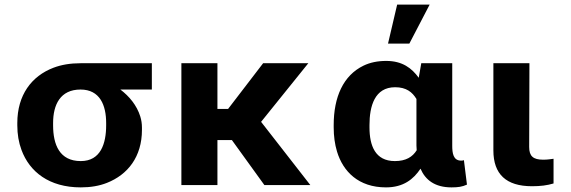

<svg xmlns="http://www.w3.org/2000/svg" viewBox="-20 -802 2473 832"><path d="M638 -414V-528H328.9C284.9 -528 245.8 -521.5 211.8 -508.5C116.5 -472.2 55 -390 55 -269V-259C55 -220.3 61 -184.7 73.2 -152C108 -57.8 192.6 10 330 10C372.5 10 410.3 3.5 443.3 -9.5C534 -45.2 595.1 -123 595.1 -239V-249C595.1 -265.7 592.7 -281.7 588 -297C572.7 -346.1 539.8 -385 501.6 -414ZM328.9 -414C413.1 -414 440 -345.8 440 -269V-259C440 -180 416.4 -104 330 -104C237.9 -104 210.1 -175.3 210.1 -259V-269C210.1 -348.5 241.4 -414 328.9 -414Z M984.9 -195 1125.7 0H1324.8L1111.4 -274L1316 -528H1120.2L968.4 -330H922.2V-528H766V0H922.2V-195Z M1653.7 -538C1616.3 -538 1583.5 -531.2 1555.2 -517.5C1467.8 -475.2 1426 -382.1 1426 -260V-250C1426 -212 1430.8 -177.2 1440.3 -145.5C1466.4 -58.9 1533.4 10 1652.6 10C1728.3 10 1771.9 -25.5 1802.2 -71C1823.4 -21.6 1865.1 10 1936.4 10C1964.8 10 1982.6 7.5 2003.5 -2L1990.3 -108C1986.9 -106.5 1983.6 -106 1978.2 -106C1944 -106 1939.7 -138.2 1939.7 -171V-528H1805.5L1794.5 -465C1764.6 -506.3 1724 -538 1653.7 -538ZM1784.6 -373V-171C1784.6 -164.3 1785.7 -157.7 1785.7 -151C1767.7 -122.1 1739.2 -104 1691.1 -104C1605.5 -104 1581.1 -171.6 1581.1 -250V-260C1581.1 -341.5 1603.2 -424 1692.2 -424C1740.7 -424 1766.9 -402.7 1784.6 -373ZM1701 -782 1661.4 -613H1753.8L1841.8 -782Z M2285.2 5C2322.5 5 2351.2 1.3 2378.7 -7V-114L2359.4 -111.5C2351.8 -110.5 2343.1 -110 2333.6 -110C2290.6 -110 2273.1 -125.2 2273.1 -165L2274.2 -528H2118V-150C2118 -47.4 2173.3 5 2285.2 5Z"/></svg>

Font: Asimov
Style: Wid
Weight: 500
Designer: Google
Version: Version 2.000980; 2014